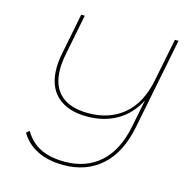

<svg xmlns="http://www.w3.org/2000/svg" viewBox="-115 -813 1019 1029"><g transform="rotate(15 394.5 -298.5)"><path d="M750 -700 649 -193Q620 -47 536 28Q452 103 325 103Q242 103 181 73Q120 43 88 -13L105 -27Q137 29 191.5 56.5Q246 84 327 84Q446 84 524 14Q602 -56 629 -194L659 -344Q616 -262 544.5 -221.5Q473 -181 380 -181Q274 -181 215 -234.5Q156 -288 156 -390Q156 -428 165 -473L210 -700H230L185 -474Q176 -429 176 -390Q176 -296 229 -248Q282 -200 382 -200Q499 -200 577.5 -265.5Q656 -331 682 -461L730 -700Z"/></g></svg>

Font: Montserrat Alternates Thin
Style: Italic
Weight: 250
Italic angle: -11.3°
Designer: Julieta Ulanovsky
Foundry: Julieta Ulanovsky
Version: Version 7.200